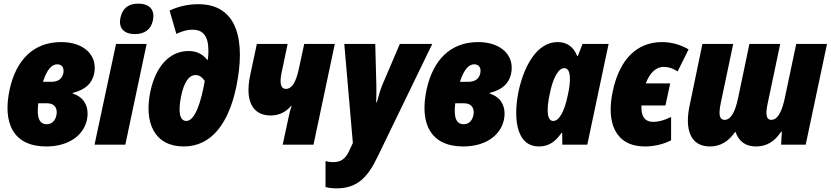

<svg xmlns="http://www.w3.org/2000/svg" viewBox="-20 -794 4560 1054"><path d="M234 10C349 10 436 -44 457 -135C472 -206 442 -262 379 -280L380 -284C449 -302 485 -335 497 -391C517 -490 441 -563 316 -563C162 -563 68 -463 33 -303C-7 -118 53 10 234 10ZM294 -441C322 -441 334 -420 327 -389C319 -360 298 -345 262 -345H216C238 -414 265 -441 294 -441ZM237 -112C194 -112 181 -151 190 -227H239C280 -227 297 -199 290 -163C284 -131 264 -112 237 -112Z M721 -607C775 -607 809 -633 819 -681C832 -739 802 -774 739 -774C685 -774 654 -749 642 -700C628 -641 659 -607 721 -607ZM499 0H668L785 -553H617Z M989 10C1138 10 1234 -112 1277 -317C1329 -568 1286 -771 1069 -771C1015 -771 962 -760 911 -736L948 -608C979 -623 1009 -631 1036 -631C1092 -631 1124 -600 1124 -516C1124 -505 1124 -488 1121 -466H1117C1096 -493 1063 -514 1016 -514C912 -514 836 -432 806 -294C769 -120 828 10 989 10ZM1003 -130C966 -130 957 -180 974 -265C990 -343 1017 -382 1054 -382C1076 -382 1091 -368 1104 -350C1086 -245 1053 -130 1003 -130Z M1532 0H1701L1818 -553H1650L1621 -418C1605 -343 1583 -306 1549 -306C1522 -306 1514 -335 1525 -391L1559 -553H1390L1353 -379C1324 -241 1366 -160 1466 -160C1515 -160 1553 -182 1579 -214H1581C1575 -196 1569 -174 1565 -154Z M1829 240C1948 240 2003 170 2054 64L2353 -553H2175L2079 -328C2070 -307 2057 -265 2049 -233H2045C2046 -263 2047 -294 2046 -325L2040 -553H1870L1917 -9L1895 38C1875 79 1850 96 1810 96C1798 96 1783 95 1767 90V233C1782 237 1802 240 1829 240Z M2523 10C2638 10 2725 -44 2746 -135C2761 -206 2731 -262 2668 -280L2669 -284C2738 -302 2774 -335 2786 -391C2806 -490 2730 -563 2605 -563C2451 -563 2357 -463 2322 -303C2282 -118 2342 10 2523 10ZM2583 -441C2611 -441 2623 -420 2616 -389C2608 -360 2587 -345 2551 -345H2505C2527 -414 2554 -441 2583 -441ZM2526 -112C2483 -112 2470 -151 2479 -227H2528C2569 -227 2586 -199 2579 -163C2573 -131 2553 -112 2526 -112Z M2939 10C2997 10 3032 -21 3062 -64H3066L3067 0H3204L3321 -553H3178L3152 -486H3149C3127 -540 3090 -563 3041 -563C2924 -563 2855 -424 2827 -294C2801 -172 2802 10 2939 10ZM3017 -130C2983 -130 2978 -190 2999 -284C3016 -366 3045 -420 3078 -420C3113 -420 3117 -357 3096 -267C3079 -186 3051 -130 3017 -130Z M3521 10C3572 10 3625 -3 3664 -24V-152C3629 -134 3594 -125 3567 -125C3519 -125 3499 -155 3501 -215H3633L3659 -336H3525C3548 -397 3583 -427 3625 -427C3649 -427 3675 -418 3700 -402L3760 -523C3715 -549 3666 -563 3614 -563C3477 -563 3381 -469 3344 -294C3306 -119 3359 10 3521 10Z M3877 10C3936 10 3980 -19 4015 -69H4018C4036 -18 4073 10 4129 10C4187 10 4231 -15 4268 -71H4272L4268 0H4403L4520 -553H4351L4287 -250C4269 -168 4244 -136 4214 -136C4187 -136 4181 -165 4194 -225L4263 -553H4094L4031 -252C4014 -174 3990 -136 3958 -136C3929 -136 3924 -165 3936 -225L4005 -553H3836L3766 -216C3738 -87 3768 10 3877 10Z"/></svg>

Font: Noto Sans Condensed Black
Style: Italic
Weight: 900
Width: 3
Italic angle: -12°
Designer: Monotype Design Team
Foundry: Monotype Imaging Inc.
Version: Version 2.013